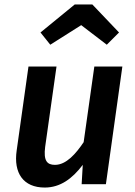

<svg xmlns="http://www.w3.org/2000/svg" viewBox="-20 -828 609 863"><path d="M206 -627 345 -715 460 -627 515 -682 395 -808H316L162 -682ZM181 15C251 15 305 -25 352 -87L347 0H456L530 -529H404L356 -189C321 -137 278 -87 227 -87C191 -87 175 -106 183 -168L234 -529H108L55 -152C40 -50 85 15 181 15Z"/></svg>

Font: Fira Sans Medium
Style: Italic
Weight: 500
Italic angle: -8°
Designer: bBox Type GmbH & Carrois Corporate GbR & Edenspiekermann AG
Foundry: bBox Type GmbH & Carrois Corporate GbR & Edenspiekermann AG
Version: Version 4.301;PS 004.301;hotconv 1.0.88;makeotf.lib2.5.64775